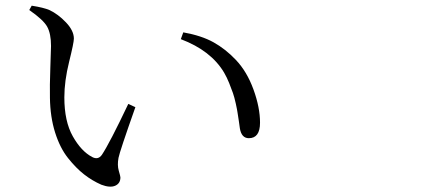

<svg xmlns="http://www.w3.org/2000/svg" viewBox="-20 -702 1540 689"><path d="M159.2 -350.6Q158.2 -392.6 160.6 -458.5Q163.1 -524.4 163.1 -537.1Q163.1 -581.1 149.4 -606Q135.7 -630.9 85 -666L93.8 -681.6Q136.7 -674.8 157.2 -666Q188.5 -651.4 216.8 -621.6Q245.1 -591.8 245.1 -563.5Q245.1 -548.8 228 -480Q210.9 -411.1 210.9 -352.5Q210.9 -266.6 241.2 -212.9Q271.5 -159.2 310.5 -138.7Q332 -127 345.7 -146.5Q373 -187.5 440.4 -329.1L465.8 -317.4Q409.2 -157.2 405.3 -135.7Q400.4 -109.4 406.2 -89.4Q412.1 -69.3 412.1 -65.4Q412.1 -43.9 393.6 -35.6Q375 -27.3 343.8 -39.1Q310.5 -53.7 281.7 -76.2Q252.9 -98.6 224.1 -134.8Q195.3 -170.9 177.7 -226.6Q160.2 -282.2 159.2 -350.6ZM784.2 -441.4Q737.3 -520.5 628.9 -561.5L637.7 -585.9Q703.1 -574.2 746.1 -550.3Q789.1 -526.4 826.2 -487.3Q866.2 -445.3 889.6 -380.9Q913.1 -316.4 913.1 -261.7Q913.1 -206.1 873 -206.1Q846.7 -206.1 840.8 -241.2Q840.8 -244.1 837.4 -265.6Q834 -287.1 832.5 -297.4Q831.1 -307.6 826.2 -330.1Q821.3 -352.5 815.9 -368.2Q810.5 -383.8 802.2 -404.3Q793.9 -424.8 784.2 -441.4Z"/></svg>

Font: Bpmf Zihi Serif Regular
Style: Regular
Weight: 400
Foundry: But Ko
Version: Version 1.320